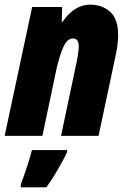

<svg xmlns="http://www.w3.org/2000/svg" viewBox="-33 -583 545 824"><path d="M105 -553H234L232 -489H235Q286 -563 354 -563Q405 -563 439.5 -532.5Q474 -502 474 -433Q474 -398 465 -353L390 0H229L294 -308Q305 -361 305 -383Q305 -418 280 -418Q256 -418 239.5 -382.5Q223 -347 209 -285L149 0H-13ZM56 209Q90 118 104 61H255V70Q238 106 213.5 147.5Q189 189 166 221H56Z"/></svg>

Font: Noto Sans UI CondBlack
Style: Italic
Weight: 900
Width: 3
Italic angle: -12°
Designer: Monotype Design Team
Foundry: Monotype Imaging Inc.
Version: Version 1.001